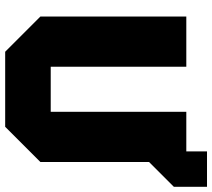

<svg xmlns="http://www.w3.org/2000/svg" viewBox="-59 -761 820 742"><g transform="rotate(90 351.0 -390.0)"><path d="M44 -136V-700H238V-176H412V-700H565V-780H702V-652L606 -556V-136L470 0H180Z"/></g></svg>

Font: Tektur ExtraBold
Style: Regular
Weight: 800
Designer: Adam Jagosz
Foundry: Adam Jagosz
Version: Version 1.005;gftools[0.9.30]